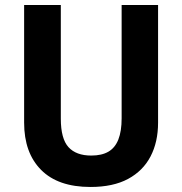

<svg xmlns="http://www.w3.org/2000/svg" viewBox="-20 -734 725 764"><path d="M609 -246Q609 -169 579 -111.5Q549 -54 489.5 -22Q430 10 340 10Q211 10 143.5 -58Q76 -126 76 -246V-714H222V-262Q222 -182 252.5 -148.5Q283 -115 343 -115Q385 -115 411.5 -130.5Q438 -146 451 -179Q464 -212 464 -263V-714H609Z"/></svg>

Font: Noto Sans Thai SemiCondensed
Style: Bold
Weight: 700
Width: 4
Designer: Monotype Design Team
Foundry: Monotype Imaging Inc.
Version: Version 2.001